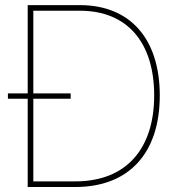

<svg xmlns="http://www.w3.org/2000/svg" viewBox="-20 -748 700 768"><path d="M281.2 0C495.1 0 619.1 -134.3 619.1 -366.2C619.1 -592.8 500.5 -727.5 299.8 -727.5H90.8V-374.5H11.7V-353H90.8V0ZM113.3 -22.5V-353H262.7V-374.5H113.3V-705.1H299.8C488.8 -705.1 596.7 -578.6 596.7 -366.2C596.7 -150.9 483.4 -22.5 281.2 -22.5Z"/></svg>

Font: Raveo Display Display Thin
Style: Regular
Weight: 100
Designer: Jakub Foglar, Rasmus Andersson (Inter)
Foundry: Jakubfoglar.com
Version: Version 1.100;Glyphs 3.2.3 (3260)